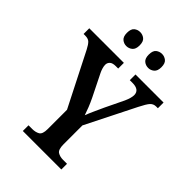

<svg xmlns="http://www.w3.org/2000/svg" viewBox="-261 -1029 1146 1146"><g transform="rotate(45 311.5 -456.5)"><path d="M151 0V-48H182Q210 -48 229 -59Q248 -70 248 -113V-276L77 -613Q62 -642 49.5 -654Q37 -666 11 -666H-2V-714H290V-666H270Q243 -666 231 -655Q219 -644 219 -627Q219 -615 223.5 -600Q228 -585 234 -573L303 -434Q318 -403 328 -377.5Q338 -352 346 -328Q355 -352 368.5 -381.5Q382 -411 397 -444L453 -560Q462 -580 466 -595.5Q470 -611 470 -621Q470 -666 410 -666H388V-714H625V-666H611Q588 -666 573.5 -650Q559 -634 536 -588L379 -275V-116Q379 -71 397.5 -59.5Q416 -48 442 -48H476V0ZM414 -795Q392 -795 376 -808.5Q360 -822 360 -854Q360 -887 376 -900Q392 -913 414 -913Q434 -913 450.5 -900Q467 -887 467 -854Q467 -822 450.5 -808.5Q434 -795 414 -795ZM229 -795Q208 -795 192 -808.5Q176 -822 176 -854Q176 -887 192 -900Q208 -913 229 -913Q250 -913 266.5 -900Q283 -887 283 -854Q283 -822 266.5 -808.5Q250 -795 229 -795Z"/></g></svg>

Font: Noto Serif SemiCondensed SemiBold
Style: Regular
Weight: 600
Width: 4
Designer: Monotype Design Team
Foundry: Monotype Imaging Inc.
Version: Version 2.013; ttfautohint (v1.8.4.7-5d5b)